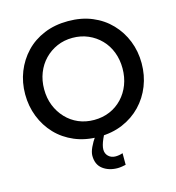

<svg xmlns="http://www.w3.org/2000/svg" viewBox="-132 -825 1068 1164"><g transform="rotate(-15 401.5 -243.5)"><path d="M463 226Q408 226 370.5 198Q333 170 333 114Q333 92 346.5 62.5Q360 33 383 0.5Q406 -32 434 -62L468 -46Q442 -9 424.5 30.5Q407 70 407 95Q407 121 424.5 137.5Q442 154 469 154Q480 154 491.5 152Q503 150 514 146V219Q506 221 490.5 223.5Q475 226 463 226ZM401 13Q318 13 250.5 -15.5Q183 -44 135.5 -94Q88 -144 62 -210Q36 -276 36 -351Q36 -426 62 -491.5Q88 -557 135.5 -607Q183 -657 250.5 -685Q318 -713 401 -713Q485 -713 552 -685Q619 -657 667 -607Q715 -557 741 -491.5Q767 -426 767 -351Q767 -276 741 -210Q715 -144 667 -94Q619 -44 552 -15.5Q485 13 401 13ZM401 -93Q454 -93 499 -112Q544 -131 577.5 -166.5Q611 -202 629 -249Q647 -296 647 -351Q647 -406 629 -453Q611 -500 577.5 -534.5Q544 -569 499 -588.5Q454 -608 401 -608Q348 -608 303.5 -588.5Q259 -569 225.5 -534.5Q192 -500 173.5 -453Q155 -406 155 -351Q155 -295 173.5 -248.5Q192 -202 225.5 -166.5Q259 -131 303.5 -112Q348 -93 401 -93Z"/></g></svg>

Font: MuseoModerno Thin Medium
Style: Regular
Weight: 500
Version: Version 1.003